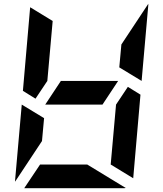

<svg xmlns="http://www.w3.org/2000/svg" viewBox="-20 -986 856 1006"><path d="M94 -438 211 -367 200 -247 59 -34V-41ZM650 -531 716 -490 678 -52 560 -124 588 -438ZM517 -438H217L299 -562H599ZM166 -469 100 -510 138 -948 256 -876 228 -562ZM605 -633 616 -753 757 -966V-959L722 -562ZM437 -124 639 -1Q638 -1 635.5 -0.5Q633 0 632 0H107L190 -124Z"/></svg>

Font: DSEG7 Modern Mini
Style: Bold Italic
Weight: 700
Italic angle: -5°
Designer: Keshikan(Twitter:@keshinomi_88pro)
Version: Version 0.46